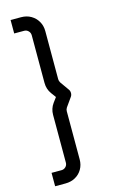

<svg xmlns="http://www.w3.org/2000/svg" viewBox="-149 -868 695 1131"><g transform="rotate(-15 198.5 -302.0)"><path d="M102.5 205.1H39.1V123.5H100.1Q114.7 123.5 125.5 113Q136.2 102.5 136.2 86.9V-204.1Q136.2 -241.7 157.7 -271.5L179.7 -301.3L157.7 -331.5Q136.2 -361.3 136.2 -398.9V-689Q136.2 -705.1 125.5 -715.8Q114.7 -726.6 100.1 -726.6H39.1V-808.6H102.5Q136.7 -808.6 163.1 -793.2Q189.5 -777.8 204.6 -751.7Q219.7 -725.6 219.7 -692.4V-398.9Q219.7 -388.7 226.1 -377.9L263.7 -324.7Q271.5 -314.9 271.5 -301.3Q271.5 -288.6 264.2 -278.8L226.1 -225.1Q219.7 -215.3 219.7 -204.1V89.8Q219.7 122.6 204.6 148.9Q189.5 175.3 162.8 190.2Q136.2 205.1 102.5 205.1Z"/></g></svg>

Font: Potro Sans Bangla SemiBold
Style: Regular
Weight: 600
Designer: Jayed Ahsan Saad
Foundry: Codepotro
Version: Potro Sans Bangla;Version 0.996;CodepotroFonts;